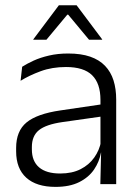

<svg xmlns="http://www.w3.org/2000/svg" viewBox="-20 -702 526 732"><path d="M362.5 0 365.5 -121.5 363 -131V-288.5V-321Q363 -384 331.2 -415.2Q299.5 -446.5 231.5 -446.5Q178.5 -446.5 135 -430.5Q91.5 -414.5 58.5 -394L64.5 -447.5Q82.5 -459 108 -470.8Q133.5 -482.5 166.8 -490.2Q200 -498 240 -498Q289 -498 323.8 -486Q358.5 -474 380.5 -451Q402.5 -428 412.8 -395.5Q423 -363 423 -322.5V0ZM191.5 10.5Q119 10.5 80.2 -24.5Q41.5 -59.5 41.5 -125V-138Q41.5 -202.5 81.2 -235.2Q121 -268 210 -281L373 -305L376 -259L217.5 -236.5Q155.5 -227.5 128.5 -205.8Q101.5 -184 101.5 -141.5V-132.5Q101.5 -87.5 129 -64Q156.5 -40.5 209.5 -40.5Q255 -40.5 287.2 -57Q319.5 -73.5 339.2 -101.2Q359 -129 365.5 -163.5L377.5 -120.5H365Q359 -86 338.8 -56Q318.5 -26 282.2 -7.8Q246 10.5 191.5 10.5ZM204.5 -682H272L369.5 -552V-550.5H319.5L240 -646H236.5L157 -550.5H107V-552Z"/></svg>

Font: Anek Latin Medium Light
Style: Regular
Weight: 300
Version: Version 1.003